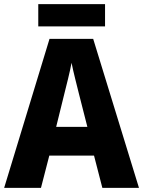

<svg xmlns="http://www.w3.org/2000/svg" viewBox="-20 -954 688 923"><path d="M485 -934H164V-827H485ZM472 -51H648L428 -767H218L0 -51H177L217 -206H432ZM360 -501 400 -344H250L289 -502C298 -538 317 -612 324 -652C332 -610 350 -542 360 -501Z"/></svg>

Font: Noto Sans Tamil UI SemiCondensed ExtraBold
Style: Regular
Weight: 800
Width: 4
Designer: Jelle Bosma - Monotype Design Team
Foundry: Monotype Imaging Inc.
Version: Version 2.004